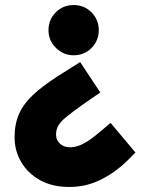

<svg xmlns="http://www.w3.org/2000/svg" viewBox="-20 -551 561 764"><path d="M299 -304 379 -183 308 -134Q269 -106 245.5 -87Q222 -68 212.5 -52Q203 -36 203 -15Q203 6 218.5 20.5Q234 35 258 35Q274 35 291 29.5Q308 24 330 10Q352 -4 382 -30L420 -62L519 56L494 81Q445 131 385 162Q325 193 256 193Q188 193 139.5 166Q91 139 64.5 94Q38 49 38 -5Q38 -57 55.5 -97Q73 -137 110.5 -172.5Q148 -208 207 -246ZM273 -531Q315 -531 344 -502Q373 -473 373 -431Q373 -389 344 -360Q315 -331 273 -331Q233 -331 203 -360Q173 -389 173 -431Q173 -473 202 -502Q231 -531 273 -531Z"/></svg>

Font: Gabarito ExtraBold
Style: Regular
Weight: 800
Designer: Leandro Assis / Alvaro Franca / Felipe Casaprima
Foundry: Naipe Foundry
Version: Version 1.000